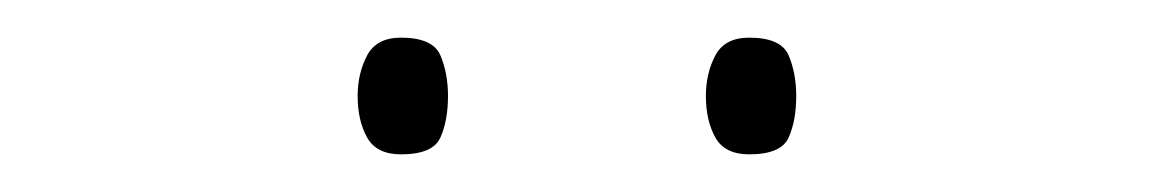

<svg xmlns="http://www.w3.org/2000/svg" viewBox="-20 -729 615 102"><path d="M170 -678Q170 -690 175 -699.5Q180 -709 193 -709Q210 -709 214 -699.5Q218 -690 218 -678Q218 -665 214 -656Q210 -647 193 -647Q180 -647 175 -656Q170 -665 170 -678ZM355 -678Q355 -690 360 -699.5Q365 -709 378 -709Q395 -709 399 -699.5Q403 -690 403 -678Q403 -665 399 -656Q395 -647 378 -647Q365 -647 360 -656Q355 -665 355 -678Z"/></svg>

Font: Noto Sans Myanmar UI Thin
Style: Regular
Weight: 100
Designer: Monotype Design Team
Foundry: Monotype Imaging Inc.
Version: Version 2.103; ttfautohint (v1.8.4.7-5d5b)